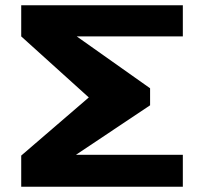

<svg xmlns="http://www.w3.org/2000/svg" viewBox="-20 -713 778 733"><path d="M61 0V-119L319 -341L61 -574V-693H678V-574H273L553 -376V-311L270 -122H678V0Z"/></svg>

Font: Fix15 Mono
Style: Bold
Weight: 700
Designer: Carrois Corporate & Edenspiekermann AG
Foundry: Carrois Corporate GbR & Edenspiekermann AG
Version: Version 3.206